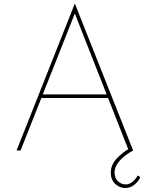

<svg xmlns="http://www.w3.org/2000/svg" viewBox="-20 -754 749 962"><path d="M63 0 354 -734H356L647 0H625L349 -701L362 -704L83 0ZM184 -281H527L529 -263H182ZM607 188Q579 188 557 167Q535 146 535 111Q535 73 564.5 40.5Q594 8 633 -12L647 0Q602 25 578 53Q554 81 554 110Q554 138 571 154Q588 170 609 170Q628 170 644 157Q660 144 670 125L683 134Q673 156 653 172Q633 188 607 188Z"/></svg>

Font: Josefin Sans Thin Thin
Style: Regular
Weight: 250
Version: Version 2.001